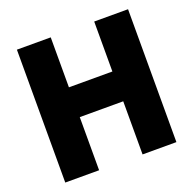

<svg xmlns="http://www.w3.org/2000/svg" viewBox="-129 -872 1013 1005"><g transform="rotate(-20 377.0 -370.0)"><path d="M255.9 0Q255.9 -74.2 255.9 -295.9Q316.4 -295.9 498 -295.9Q498 -221.7 498 0Q544.9 0 686.5 0Q686.5 -184.6 686.5 -740.2Q639.6 -740.2 498 -740.2Q498 -670.9 498 -461.9Q437.5 -461.9 255.9 -461.9Q255.9 -531.2 255.9 -740.2Q209 -740.2 67.4 -740.2Q67.4 -693.4 67.4 -554.7Q67.4 -416 67.4 0Q114.3 0 255.9 0Z"/></g></svg>

Font: Avakin
Style: Bold
Weight: 700
Designer: Herb Lubalin, Tom Carnase, Ed Benguiat, Adobe Type Staff
Version: Version 1.0